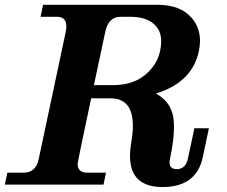

<svg xmlns="http://www.w3.org/2000/svg" viewBox="-50 -752 923 782"><path d="M611.8 9.8Q479.5 9.8 479.5 -116.7Q479.5 -141.6 484.4 -170.9Q491.2 -209.5 491.2 -239.7Q491.2 -351.6 399.9 -351.6H321.3Q266.1 -92.3 266.1 -84Q266.1 -48.8 305.7 -48.8H381.8L371.6 0H-30.3L-20 -48.8H46.9Q95.7 -48.8 107.4 -103L217.3 -620.1Q220.2 -633.8 220.2 -645Q220.2 -683.6 182.1 -683.6H115.2L125.5 -732.4H592.3Q686 -732.4 731.4 -678.2Q764.6 -639.2 764.6 -585.9Q764.6 -565.4 759.8 -543Q732.9 -416.5 585 -371.1Q641.1 -340.8 654.3 -282.2Q658.7 -261.7 658.7 -234.4Q658.7 -183.1 642.6 -106Q640.6 -97.2 640.6 -90.3Q640.6 -63 669.9 -63Q706.1 -63 715.3 -106L741.7 -229.5H800.8L775.9 -111.8Q750 9.8 611.8 9.8ZM410.6 -405.3Q489.7 -405.3 539.6 -445.8Q606.4 -499.5 606.4 -585.4Q606.4 -629.4 574.2 -656.5Q542 -683.6 479 -683.6H440.9Q392.1 -683.6 378.9 -623L332.5 -405.3Z"/></svg>

Font: Munson
Style: Bold Italic
Weight: 700
Italic angle: -12°
Designer: Paul James MIller
Foundry: High-Logic / Made with FontCreator
Version: Version 2.10;May 5, 2019;FontCreator 11.5.0.2430 64-bit